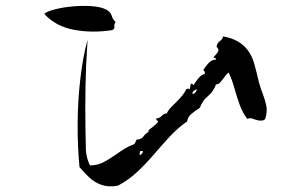

<svg xmlns="http://www.w3.org/2000/svg" viewBox="-20 -672 1040 664"><path d="M898 -263Q896 -256 885.5 -255Q875 -254 865 -258Q863 -258 858 -260Q854 -262 848 -263Q842 -264 835 -261Q819 -282 809 -309.5Q799 -337 791 -366Q783 -395 771 -421Q766 -418 761.5 -412.5Q757 -407 753 -401Q747 -393 741 -386.5Q735 -380 727 -380Q718 -355 699 -339.5Q680 -324 671 -299Q656 -290 642.5 -278.5Q629 -267 627 -252Q594 -229 566 -198.5Q538 -168 511 -136.5Q484 -105 454 -77Q424 -49 388 -30Q356 -24 331.5 -32.5Q307 -41 288.5 -58.5Q270 -76 255 -94Q248 -165 248.5 -245Q249 -325 258 -401Q267 -477 283 -535Q283 -535 282 -519.5Q281 -504 280 -484Q279 -464 278 -450Q275 -374 275 -301.5Q275 -229 277 -155Q278 -127 291 -100Q318 -100 340 -112Q362 -124 383 -139Q397 -149 411.5 -158Q426 -167 441 -172Q446 -174 448 -179.5Q450 -185 452 -189Q469 -190 476 -200Q483 -210 494 -216Q492 -220 496.5 -224Q501 -228 508 -233Q513 -237 519 -242Q525 -247 527 -252Q527 -253 524 -255Q519 -257 521 -263Q532 -263 539 -271Q546 -279 557 -280Q562 -292 575 -304.5Q588 -317 602 -332Q616 -347 624 -363Q624 -363 625 -364Q627 -365 629.5 -365.5Q632 -366 635 -363Q638 -367 638 -372.5Q638 -378 641 -383Q645 -383 647 -380Q649 -377 649 -377Q655 -387 665.5 -400.5Q676 -414 688 -416Q690 -426 683 -429Q688 -439 700 -452.5Q712 -466 727 -466Q728 -471 722 -472Q719 -473 718 -474Q719 -475 722 -478Q728 -484 733.5 -492.5Q739 -501 729 -510Q731 -524 740.5 -530Q750 -536 751 -546Q838 -532 860 -449Q864 -435 868 -418.5Q872 -402 876 -385Q879 -374 882.5 -364.5Q886 -355 889 -347Q897 -325 901 -306.5Q905 -288 898 -263ZM380 -596Q374 -587 375.5 -580Q377 -573 369 -568Q299 -557 235.5 -569Q172 -581 133 -624Q143 -633 171 -640Q199 -647 233.5 -650Q268 -653 299.5 -650.5Q331 -648 349 -638Q363 -630 366.5 -617Q370 -604 380 -596ZM474 -150Q473 -150 472 -150Q464 -150 463 -147Q465 -145 463 -141Q461 -137 466 -136Q467 -137 469 -139Q471 -141 473 -143.5Q475 -146 474 -150ZM658 -364Q657 -362 654 -359.5Q651 -357 649 -358Q649 -357 647 -355Q645 -351 646 -347Q651 -346 657 -354Q663 -362 658 -364Z"/></svg>

Font: Yuji Boku
Style: Regular
Weight: 400
Designer: Kataoka Yuji
Foundry: Kinuta Font Factory
Version: Version 3.002